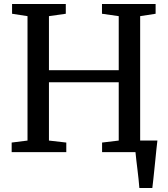

<svg xmlns="http://www.w3.org/2000/svg" viewBox="-20 -763 841 963"><path d="M679 180Q677.5 159.5 675 136Q672.5 112.5 669.5 88Q666.5 63.5 663.8 40.8Q661 18 659.5 0L614.5 -58H769.5Q767 -38 764.5 -14Q762 10 759.5 35.8Q757 61.5 754.2 87.2Q751.5 113 749 136.8Q746.5 160.5 744 180ZM118 -58V-682L40.5 -694V-743H310V-694L225.5 -682V-411H575.5V-682L491.5 -694V-743H760.5V-694L683 -682V-58L762.5 -48V0H492V-48L575.5 -58V-350.5H225.5V-58L312.5 -48V0H38.5V-48Z"/></svg>

Font: Merriweather 24pt
Style: Regular
Weight: 400
Designer: Eben Sorkin
Foundry: Eben Sorkin
Version: Version 2.100